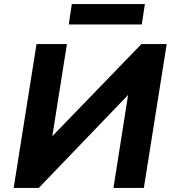

<svg xmlns="http://www.w3.org/2000/svg" viewBox="-20 -921 851 941"><path d="M47 0 159 -705H308L235 -245L230 -247L673 -705H797L685 0H536L609 -463L613 -461L170 0ZM317 -801 332 -901H690L675 -801Z"/></svg>

Font: Nunito Sans 8pt ExtraBold
Style: Italic
Weight: 800
Italic angle: -9°
Version: Version 3.101;gftools[0.9.27]